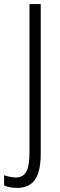

<svg xmlns="http://www.w3.org/2000/svg" viewBox="-67 -734 292 938"><path d="M15 184C95 184 132 135 132 15V-714H77V8C77 93 61 133 10 133C-10 133 -29 128 -47 122V172C-29 180 -8 184 15 184Z"/></svg>

Font: Noto Sans Arabic ExtCond Light
Style: Regular
Weight: 300
Width: 2
Designer: Monotype Design Team, Nadine Chahine, Nizar Qandah and Khaled Hosny
Foundry: Monotype Imaging Inc.
Version: Version 2.012